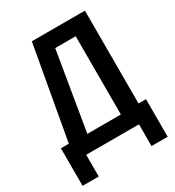

<svg xmlns="http://www.w3.org/2000/svg" viewBox="-199 -816 975 1071"><g transform="rotate(-30 289.0 -280.0)"><path d="M15 140V-102H66L173 -700H515V-102H563V140H459V0H119V140ZM183 -98H399V-602H267Z"/></g></svg>

Font: Tektur SemiCondensed Medium
Style: Regular
Weight: 500
Width: 4
Designer: Adam Jagosz
Foundry: Adam Jagosz
Version: Version 1.005;gftools[0.9.30]